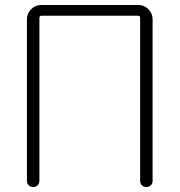

<svg xmlns="http://www.w3.org/2000/svg" viewBox="-20 -750 720 770"><path d="M88 -25V-673Q88 -696 105 -713Q122 -730 145 -730H535Q558 -730 575 -713Q592 -696 592 -673V-25Q592 -14 585 -7Q578 0 567 0Q556 0 549 -7Q542 -14 542 -25V-678Q542 -687 533 -687H147Q138 -687 138 -678V-25Q138 -14 131 -7Q124 0 113 0Q102 0 95 -7Q88 -14 88 -25Z"/></svg>

Font: Rounded Mplus 1c Light
Style: Regular
Weight: 300
Version: Version 1.059.20150529